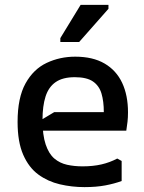

<svg xmlns="http://www.w3.org/2000/svg" viewBox="-20 -754 590 786"><path d="M52 -255Q52 -354 84.5 -412.5Q117 -471 171 -496.5Q225 -522 288 -522Q360 -522 408 -494Q456 -466 480 -415Q504 -364 504 -294Q504 -273 502 -255.5Q500 -238 497 -219H112V-241L202 -295H405Q405 -339 395.5 -371Q386 -403 360.5 -420.5Q335 -438 286 -438Q237 -438 208 -418Q179 -398 166.5 -359Q154 -320 154 -263Q154 -201 167 -162.5Q180 -124 202.5 -105Q225 -86 254.5 -79.5Q284 -73 318 -73Q361 -73 395.5 -81Q430 -89 460 -105L478 -95V-13Q448 -2 411 5Q374 12 326 12Q274 12 225 0.5Q176 -11 137 -39.5Q98 -68 75 -120.5Q52 -173 52 -255ZM304 -582H227V-598L310 -734H424V-718Z"/></svg>

Font: AR One Sans Medium
Style: Regular
Weight: 500
Designer: Niteesh Yadav
Foundry: Niteesh Yadav
Version: Version 1.001;gftools[0.9.33]